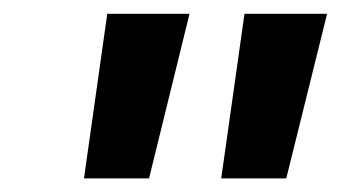

<svg xmlns="http://www.w3.org/2000/svg" viewBox="-20 -708 494 278"><path d="M453.6 -688 394.5 -449.7H300.3L334 -688ZM254.4 -688 195.8 -449.7H101.6L135.3 -688Z"/></svg>

Font: Arimo SemiBold
Style: Italic
Weight: 600
Italic angle: -12°
Version: Version 1.33